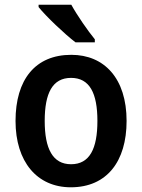

<svg xmlns="http://www.w3.org/2000/svg" viewBox="-20 -786 604 816"><path d="M283 -766H144V-756C174 -718 256 -640 301 -606H383V-619C354 -654 307 -722 283 -766ZM518 -272C518 -453 423 -553 283 -553C130 -553 46 -448 46 -272C46 -99 137 10 281 10C434 10 518 -100 518 -272ZM170 -272C170 -390 203 -455 282 -455C361 -455 394 -390 394 -272C394 -154 361 -88 282 -88C204 -88 170 -154 170 -272Z"/></svg>

Font: Noto Sans Myanmar UI SemiCondensed SemiBold
Style: Regular
Weight: 600
Width: 4
Designer: Monotype Design Team
Foundry: Monotype Imaging Inc.
Version: Version 2.103